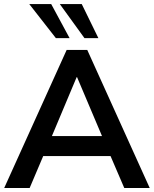

<svg xmlns="http://www.w3.org/2000/svg" viewBox="-20 -941 769 961"><path d="M1 0H128.4L210.8 -194.1L157.8 -159.8H571.6L518.6 -194.1L602 0H729.4L416.7 -691.2H313.7ZM363.7 -554.9H365.7L503.9 -228.4L528.4 -259.8H201L226.5 -228.4ZM402.9 -750H472.5L389.2 -920.6H279.4ZM259.8 -750H328.4L236.3 -920.6H126.5Z"/></svg>

Font: LL Pando Sans
Style: Bold
Weight: 700
Designer: Joshua Smith
Foundry: Joshua Smith
Version: Version 1.000;Glyphs 3.2.1 (3258)